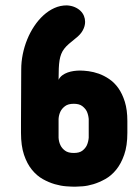

<svg xmlns="http://www.w3.org/2000/svg" viewBox="-20 -704 524 728"><path d="M59.6 -239.3Q59.6 -262.2 59.8 -292.2Q60.1 -322.3 60.1 -351.6Q60.1 -380.9 60.3 -405.3Q60.5 -429.7 60.5 -441.4Q60.5 -469.7 66.4 -498.8Q72.3 -527.8 83.3 -554.7Q94.2 -581.5 109.9 -605Q125.5 -628.4 144.8 -646Q164.1 -663.6 186.3 -673.6Q208.5 -683.6 233.4 -683.6Q250.5 -682.6 263.4 -677Q276.4 -671.4 285.2 -662.8Q293.9 -654.3 298.3 -643.6Q302.7 -632.8 302.7 -621.1Q302.7 -605 293.9 -588.9Q285.2 -572.8 266.6 -558.6Q252 -546.9 241.2 -537.6Q230.5 -528.3 223.4 -519Q216.3 -509.8 212.2 -499.3Q208 -488.8 205.8 -475.3Q203.6 -461.9 202.9 -443.8Q202.1 -425.8 202.1 -401.4Q207 -411.6 216.3 -418.5Q225.6 -425.3 236.6 -429.2Q247.6 -433.1 259.8 -434.8Q272 -436.5 283.2 -436.5Q296.9 -436.5 315.7 -434.1Q334.5 -431.6 354.5 -424.6Q374.5 -417.5 394 -404.3Q413.6 -391.1 428.7 -369.9Q443.8 -348.6 453.4 -317.9Q462.9 -287.1 462.9 -245.1V-200.2Q462.9 -151.4 450.9 -117.2Q439 -83 420.4 -60.3Q401.9 -37.6 378.9 -24.9Q356 -12.2 334 -5.6Q312 1 293.2 2.4Q274.4 3.9 264.6 3.9Q251.5 3.9 231.2 2.4Q210.9 1 188 -5.6Q165 -12.2 142.3 -24.9Q119.6 -37.6 101.1 -60.3Q82.5 -83 71 -117.2Q59.6 -151.4 59.6 -200.2ZM202.1 -181.6Q203.1 -165.5 209.5 -152.8Q214.8 -141.6 226.6 -132.8Q238.3 -124 259.8 -124Q281.2 -124 292.5 -132.8Q303.7 -141.6 309.1 -152.8Q314.9 -165.5 316.4 -181.6V-252.9Q314.9 -269 309.1 -281.7Q303.7 -292.5 292.2 -301.5Q280.8 -310.5 259.8 -310.5Q238.3 -310.5 226.6 -301.5Q214.8 -292.5 209.5 -281.7Q203.1 -269 202.1 -252.9Z"/></svg>

Font: Concert One
Style: Regular
Weight: 400
Version: Version 1.003